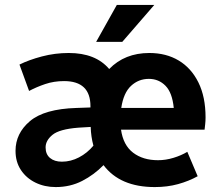

<svg xmlns="http://www.w3.org/2000/svg" viewBox="-20 -748 895 779"><path d="M43 -136Q43 -207 101.5 -256.5Q160 -306 290 -310L347 -312V-317Q347 -419 240 -419Q199 -419 163.5 -407Q128 -395 98 -379L59 -486Q97 -505 150 -519Q203 -533 259 -533Q368 -533 423 -468Q486 -533 586 -533Q654 -533 705 -502.5Q756 -472 785 -413.5Q814 -355 814 -272Q814 -257 812.5 -244Q811 -231 810 -222H471Q480 -159 520 -128.5Q560 -98 621 -98Q652 -98 683.5 -107.5Q715 -117 740 -132L782 -33Q746 -13 702.5 -1Q659 11 608 11Q467 11 400 -78Q362 -39 313.5 -14Q265 11 206 11Q161 11 124 -7Q87 -25 65 -58Q43 -91 43 -136ZM472 -310H685Q679 -372 651.5 -400Q624 -428 584 -428Q542 -428 511.5 -399.5Q481 -371 472 -310ZM165 -150Q165 -122 183 -107Q201 -92 231 -92Q267 -92 300.5 -109.5Q334 -127 359 -157Q349 -194 348 -233L298 -230Q221 -224 193 -201Q165 -178 165 -150ZM370 -578 454 -728H606L476 -578Z"/></svg>

Font: Radio Canada SemiBold
Style: Regular
Weight: 600
Designer: Charles Daoud, Etienne Aubert Bonn, Alexandre Saumier Demers, Jacques Le Bailly
Foundry: Radio-Canada
Version: Version 2.104; ttfautohint (v1.8.4.7-5d5b);gftools[0.9.28.de